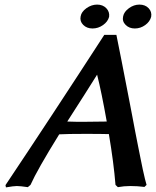

<svg xmlns="http://www.w3.org/2000/svg" viewBox="-20 -810 679 836"><path d="M358.9 -279.8Q414.1 -279.8 444.8 -280.8Q421.9 -409.7 402.8 -484.9Q356.4 -410.6 272.9 -280.8Q279.3 -280.8 291 -280.3Q302.7 -279.8 310.1 -279.8ZM618.2 -4.9 608.9 3.9Q579.6 0 546.9 0Q520 0 493.2 4.9L482.9 -4.9Q475.1 -101.6 454.1 -226.1Q419.9 -227.1 352.1 -227.1Q274.9 -227.1 237.8 -225.1Q142.1 -70.8 112.8 -4.9L101.1 4.9Q67.9 0 53.2 0Q40 0 5.9 5.9L3.9 -3.9Q202.1 -300.3 434.1 -658.2H486.8Q504.4 -572.3 543 -372.1Q547.4 -349.6 555.9 -304.9Q564.5 -260.3 568.8 -236.8Q573.2 -213.4 580.6 -176.8Q587.9 -140.1 592.3 -118.4Q596.7 -96.7 601.8 -72Q606.9 -47.4 611.1 -31.2Q615.2 -15.1 618.2 -4.9ZM516.1 -738.8Q520 -758.8 541.5 -774.4Q563 -790 586.9 -790Q612.3 -790 627.2 -774.2Q642.1 -758.3 638.2 -736.8Q632.8 -715.8 612.3 -700.9Q591.8 -686 566.9 -686Q542.5 -686 526.9 -701.7Q511.2 -717.3 516.1 -738.8ZM331.1 -738.8Q334.5 -758.8 356.4 -774.4Q378.4 -790 402.8 -790Q427.7 -790 442.9 -774.2Q458 -758.3 455.1 -736.8Q449.7 -715.8 428.7 -700.9Q407.7 -686 382.8 -686Q357.9 -686 342.3 -701.7Q326.7 -717.3 331.1 -738.8Z"/></svg>

Font: Linear Smooth
Style: Bold Italic
Weight: 700
Designer: Philipp H. Poll, Flanker
Foundry: Philipp H. Poll, reworked by Flanker
Version: Version 1.061 | FøM Fix